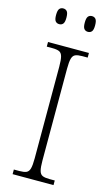

<svg xmlns="http://www.w3.org/2000/svg" viewBox="-136 -953 580 1002"><g transform="rotate(15 154.0 -452.0)"><path d="M43 0V-25H73Q97 -25 110 -30.5Q123 -36 128 -54Q133 -72 133 -109V-605Q133 -642 128 -660Q123 -678 110 -683.5Q97 -689 73 -689H43V-714H264V-689H235Q211 -689 198 -683.5Q185 -678 180 -660Q175 -642 175 -605V-109Q175 -72 180 -54Q185 -36 198 -30.5Q211 -25 235 -25H264V0ZM230 -819Q217 -819 209.5 -828Q202 -837 202 -861Q202 -886 209.5 -895Q217 -904 230 -904Q243 -904 250.5 -895Q258 -886 258 -861Q258 -837 250.5 -828Q243 -819 230 -819ZM75 -819Q62 -819 54.5 -828Q47 -837 47 -861Q47 -886 54.5 -895Q62 -904 75 -904Q88 -904 95.5 -895Q103 -886 103 -861Q103 -837 95.5 -828Q88 -819 75 -819Z"/></g></svg>

Font: Noto Serif Georgian SemiCondensed ExtraLight
Style: Regular
Weight: 200
Width: 4
Designer: Monotype Design Team, Akaki Razmadze
Foundry: Google LLC
Version: Version 2.003; ttfautohint (v1.8.4.7-5d5b)